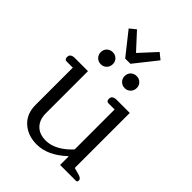

<svg xmlns="http://www.w3.org/2000/svg" viewBox="-247 -967 1091 1091"><g transform="rotate(45 298.5 -421.0)"><path d="M158 -824 195 -854 286 -755 377 -854 414 -824 307 -689H265ZM141 -617Q141 -638 155 -651.5Q169 -665 190 -665Q210 -665 224 -651.5Q238 -638 238 -617Q238 -596 224 -582Q210 -568 190 -568Q169 -568 155 -582Q141 -596 141 -617ZM333 -617Q333 -638 347 -651.5Q361 -665 382 -665Q402 -665 416 -651.5Q430 -638 430 -617Q430 -596 416 -582Q402 -568 382 -568Q361 -568 347 -582Q333 -596 333 -617ZM91 -143V-442H41Q25 -442 25 -462Q25 -476 34.5 -482.5Q44 -489 60 -489H166V-149Q166 -100 194.5 -70Q223 -40 276 -40Q315 -40 354.5 -62Q394 -84 427 -121V-442H377Q361 -442 361 -462Q361 -476 370.5 -482.5Q380 -489 396 -489H502V-47L542 -36Q556 -32 562.5 -26.5Q569 -21 569 -12Q569 0 557 0H431V-68H428Q343 12 254 12Q183 12 137 -29.5Q91 -71 91 -143Z"/></g></svg>

Font: Maitree
Style: Regular
Weight: 400
Designer: CadsonDemak Team
Foundry: CadsonDemak
Version: Version 1.001